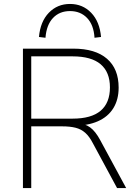

<svg xmlns="http://www.w3.org/2000/svg" viewBox="-20 -951 694 971"><path d="M96 0V-705H351Q462 -705 521 -654Q580 -603 580 -508Q580 -447 553 -403.5Q526 -360 474.5 -337.5Q423 -315 351 -315L362 -327H370Q408 -327 435.5 -307Q463 -287 487 -242L618 0H572L450 -226Q432 -261 411 -279.5Q390 -298 362 -305Q334 -312 295 -312H138V0ZM138 -351H347Q442 -351 489 -391Q536 -431 536 -509Q536 -586 489 -626Q442 -666 347 -666H138ZM210 -760 177 -764Q184 -842 227 -886.5Q270 -931 334 -931Q398 -931 441 -886.5Q484 -842 491 -764L458 -760Q454 -825 420.5 -860Q387 -895 334 -895Q281 -895 248 -860Q215 -825 210 -760Z"/></svg>

Font: Nunito Sans 12pt ExtraLight
Style: Regular
Weight: 200
Designer: Vernon Adams
Foundry: Vernon Adams
Version: Version 3.101;gftools[0.9.27]